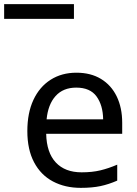

<svg xmlns="http://www.w3.org/2000/svg" viewBox="-77 -897 661 927"><path d="M292 -546Q361 -546 410.5 -516Q460 -486 486.5 -431.5Q513 -377 513 -304V-251H146Q148 -160 192.5 -112.5Q237 -65 317 -65Q368 -65 407.5 -74.5Q447 -84 489 -102V-25Q448 -7 408 1.5Q368 10 313 10Q237 10 178.5 -21Q120 -52 87.5 -113.5Q55 -175 55 -264Q55 -352 84.5 -415Q114 -478 167.5 -512Q221 -546 292 -546ZM291 -474Q228 -474 191.5 -433.5Q155 -393 148 -321H421Q420 -389 389 -431.5Q358 -474 291 -474ZM-57 -806V-877H280V-806Z"/></svg>

Font: Noto Sans Tifinagh Azawagh
Style: Regular
Weight: 400
Designer: JamraPatel
Foundry: JamraPatel LLC
Version: Version 2.006; ttfautohint (v1.8.4.7-5d5b)